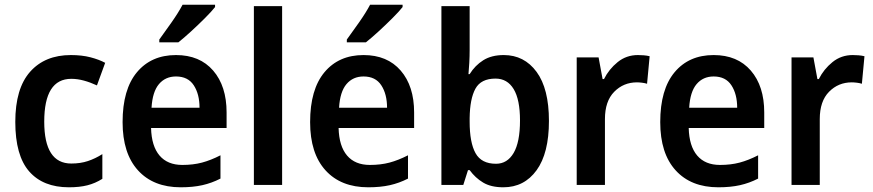

<svg xmlns="http://www.w3.org/2000/svg" viewBox="-20 -879 3711 816"><path d="M273 -83Q163 -83 104 -150.5Q45 -218 45 -361Q45 -503 108 -574Q171 -645 281 -645Q328 -645 364.5 -635.5Q401 -626 427 -612L392 -516Q364 -529 336.5 -536.5Q309 -544 283 -544Q168 -544 168 -362Q168 -184 283 -184Q322 -184 353.5 -194.5Q385 -205 415 -224V-119Q385 -100 351.5 -91.5Q318 -83 273 -83Z M728 -645Q829 -645 886 -579Q943 -513 943 -401V-335H622Q624 -258 658 -218Q692 -178 755 -178Q801 -178 838.5 -188Q876 -198 917 -219V-120Q880 -101 840 -92Q800 -83 748 -83Q632 -83 566.5 -155Q501 -227 501 -360Q501 -499 562 -572Q623 -645 728 -645ZM728 -554Q683 -554 655.5 -521.5Q628 -489 624 -421H828Q828 -479 803.5 -516.5Q779 -554 728 -554ZM894 -849Q879 -830 851 -802Q823 -774 792.5 -746Q762 -718 738 -699H657V-711Q681 -744 709.5 -784.5Q738 -825 756 -859H894Z M1179 -93H1059V-853H1179Z M1525 -645Q1626 -645 1683 -579Q1740 -513 1740 -401V-335H1419Q1421 -258 1455 -218Q1489 -178 1552 -178Q1598 -178 1635.5 -188Q1673 -198 1714 -219V-120Q1677 -101 1637 -92Q1597 -83 1545 -83Q1429 -83 1363.5 -155Q1298 -227 1298 -360Q1298 -499 1359 -572Q1420 -645 1525 -645ZM1525 -554Q1480 -554 1452.5 -521.5Q1425 -489 1421 -421H1625Q1625 -479 1600.5 -516.5Q1576 -554 1525 -554ZM1691 -849Q1676 -830 1648 -802Q1620 -774 1589.5 -746Q1559 -718 1535 -699H1454V-711Q1478 -744 1506.5 -784.5Q1535 -825 1553 -859H1691Z M1976 -666Q1976 -640 1974.5 -612Q1973 -584 1971 -564H1976Q1999 -601 2034 -623Q2069 -645 2121 -645Q2208 -645 2260.5 -573.5Q2313 -502 2313 -365Q2313 -228 2260.5 -155.5Q2208 -83 2119 -83Q2067 -83 2033.5 -103Q2000 -123 1976 -156H1969L1949 -93H1856V-853H1976ZM2086 -545Q2024 -545 2000.5 -502Q1977 -459 1976 -377V-362Q1976 -273 2001 -228Q2026 -183 2088 -183Q2136 -183 2163 -229Q2190 -275 2190 -367Q2190 -456 2163 -500.5Q2136 -545 2086 -545Z M2691 -645Q2702 -645 2715.5 -644Q2729 -643 2741 -640L2730 -523Q2721 -526 2708.5 -527.5Q2696 -529 2687 -529Q2630 -529 2590.5 -489Q2551 -449 2551 -373V-93H2431V-635H2524L2541 -543H2547Q2568 -585 2605 -615Q2642 -645 2691 -645Z M3013 -645Q3114 -645 3171 -579Q3228 -513 3228 -401V-335H2907Q2909 -258 2943 -218Q2977 -178 3040 -178Q3086 -178 3123.5 -188Q3161 -198 3202 -219V-120Q3165 -101 3125 -92Q3085 -83 3033 -83Q2917 -83 2851.5 -155Q2786 -227 2786 -360Q2786 -499 2847 -572Q2908 -645 3013 -645ZM3013 -554Q2968 -554 2940.5 -521.5Q2913 -489 2909 -421H3113Q3113 -479 3088.5 -516.5Q3064 -554 3013 -554Z M3604 -645Q3615 -645 3628.5 -644Q3642 -643 3654 -640L3643 -523Q3634 -526 3621.5 -527.5Q3609 -529 3600 -529Q3543 -529 3503.5 -489Q3464 -449 3464 -373V-93H3344V-635H3437L3454 -543H3460Q3481 -585 3518 -615Q3555 -645 3604 -645Z"/></svg>

Font: Noto Sans Telugu UI SemiCondensed SemiBold
Style: Regular
Weight: 600
Width: 4
Designer: Jelle Bosma - Monotype Design Team
Foundry: Monotype Imaging Inc.
Version: Version 2.005; ttfautohint (v1.8.4.7-5d5b)